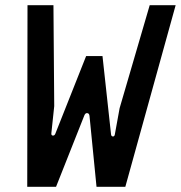

<svg xmlns="http://www.w3.org/2000/svg" viewBox="-20 -720 697 740"><path d="M85 0 86 -700H186L189 -311L178 -207Q177 -198 183.5 -197.5Q190 -197 193 -204L312 -504H375L408 -202Q409 -194 415.5 -194Q422 -194 423 -204L441 -303L557 -700H657L463 0H352L325 -273Q324 -283 316.5 -284Q309 -285 305 -275L196 0Z"/></svg>

Font: Finlandica Medium
Style: Italic
Weight: 500
Italic angle: -8°
Designer: Niklas Ekholm, Juho Hiilivirta, Jaakko Suomalainen
Foundry: Helsinki Type Studio
Version: Version 1.063